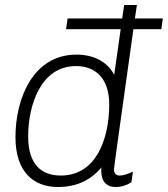

<svg xmlns="http://www.w3.org/2000/svg" viewBox="-20 -740 673 770"><path d="M627 -623 633 -666H521L529 -720H478L470 -666H251L245 -623H464L438 -440C412 -490 359 -521 287 -521C112 -521 42 -344 42 -190C42 -50 115 10 212 10C284 10 342 -15 387 -69C386 -64 386 -60 386 -55C386 -21 400 10 444 10C467 10 488 3 507 -9L513 -52C496 -43 475 -36 460 -36C447 -36 437 -43 437 -61C437 -70 490 -442 515 -623ZM224 -36C149 -36 93 -77 93 -193C93 -316 142 -475 285 -475C361 -475 418 -428 418 -321C418 -187 368 -36 224 -36Z"/></svg>

Font: Chivo Light
Style: Italic
Weight: 300
Italic angle: -8°
Designer: Hector Gatti
Foundry: Omnibus-Type
Version: Version 1.003;PS 001.003;hotconv 1.0.70;makeotf.lib2.5.58329